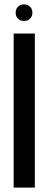

<svg xmlns="http://www.w3.org/2000/svg" viewBox="-20 -851 219 871"><path d="M138 -699V0H42V-699ZM51 -793Q51 -810 61.5 -820.5Q72 -831 89 -831Q106 -831 116.5 -820.5Q127 -810 127 -793Q127 -777 116.5 -766.5Q106 -756 89 -756Q72 -756 61.5 -766.5Q51 -777 51 -793Z"/></svg>

Font: Moniqa Narrow Heading
Style: Bold
Weight: 700
Width: 4
Designer: Rajesh Rajput
Foundry: Rajesh Rajput
Version: Version 1.000